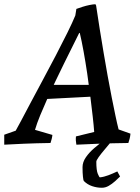

<svg xmlns="http://www.w3.org/2000/svg" viewBox="-41 -671 660 905"><path d="M-21 11Q-21 -1 -21 -12.5Q-21 -24 -21 -36L33 -55Q39 -65 57.5 -100Q76 -135 103 -186Q130 -237 161 -294.5Q192 -352 222 -409.5Q252 -467 276.5 -516.5Q301 -566 314 -598L319 -629Q330 -633 347 -638.5Q364 -644 381.5 -647.5Q399 -651 409 -651L412 -645Q420 -591 429 -534.5Q438 -478 447.5 -422Q457 -366 466.5 -313Q476 -260 485.5 -212.5Q495 -165 503 -126.5Q511 -88 518 -61L574 -41Q573 -29 570 -17Q567 -5 564 3Q486 4 422.5 6.5Q359 9 319 11Q317 1 316.5 -8.5Q316 -18 317 -28L403 -49Q401 -78 396 -122Q391 -166 384.5 -218.5Q378 -271 370 -325Q362 -379 353 -428.5Q344 -478 335 -516L332 -515Q318 -486 300 -450.5Q282 -415 262 -374Q242 -333 221.5 -290.5Q201 -248 182.5 -206.5Q164 -165 148.5 -127.5Q133 -90 124 -59L206 -35Q205 -25 202.5 -15.5Q200 -6 197 3Q130 4 70.5 6.5Q11 9 -21 11ZM170 -204 202 -271H400L401 -216ZM449 -9H488Q470 13 452.5 33.5Q435 54 424 69.5Q413 85 413 91Q413 132 420 148.5Q427 165 430 165Q449 163 470 155Q491 147 512 137L525 161Q515 171 501 183.5Q487 196 471.5 205Q456 214 439 214Q416 214 393.5 206.5Q371 199 354 182Q352 180 350 162.5Q348 145 348 117Q348 93 364 70Q380 47 403.5 27Q427 7 449 -9Z"/></svg>

Font: Labrada Medium
Style: Italic
Weight: 500
Italic angle: -7°
Designer: Mercedes Jáuregui
Foundry: Omnibus-Type Team
Version: Version 1.000